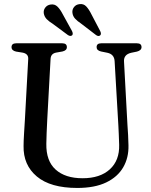

<svg xmlns="http://www.w3.org/2000/svg" viewBox="-20 -914 748 949"><path d="M565 -294.5 546.5 -612Q544.5 -645.5 511.5 -653L479.5 -659.5Q457.5 -664.5 457.5 -681Q457.5 -700 480 -700H657Q679.5 -700 679.5 -681Q679.5 -665 657 -659L628 -653Q590.5 -644 593 -609.5L610 -296Q612 -270.5 613.2 -246Q614.5 -221.5 615 -195.5Q616.5 -134.5 589 -87Q561.5 -39.5 504.8 -12.2Q448 15 362 15Q229.5 15 162 -41.8Q94.5 -98.5 96.5 -193Q96.5 -215 98.8 -253Q101 -291 103 -321L119.5 -622.5Q121 -648.5 91 -654L59.5 -659Q37 -664 37 -681Q37 -700 60 -700H288Q310.5 -700 310.5 -681Q310.5 -664.5 288.5 -659.5L257.5 -654Q231.5 -649 230 -623.5L213.5 -322Q211.5 -286 210.5 -256.5Q209.5 -227 209 -203.5Q207.5 -118.5 255 -75.8Q302.5 -33 388 -33Q474.5 -33 522.8 -77Q571 -121 569 -198Q568 -230 567 -252.5Q566 -275 565 -294.5ZM432 -843 475.5 -760Q482 -746 475.5 -739.5Q467.5 -732 455 -740.5L380 -798Q362.5 -809.5 351.2 -821.8Q340 -834 338 -850.5Q336 -866.5 345.8 -879Q355.5 -891.5 372.5 -893.5Q393 -896.5 406.5 -882Q420 -867.5 432 -843ZM290.5 -843 336 -760.5Q342.5 -746.5 337 -740Q329 -732.5 316 -740.5L240.5 -796.5Q222.5 -807.5 211 -819.2Q199.5 -831 196.5 -847.5Q194 -863.5 203.5 -876.2Q213 -889 229.5 -891.5Q250 -895 264 -881.2Q278 -867.5 290.5 -843Z"/></svg>

Font: Fraunces 72pt Soft
Style: Regular
Weight: 400
Version: Version 1.000;[b76b70a41]